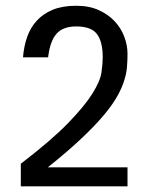

<svg xmlns="http://www.w3.org/2000/svg" viewBox="-20 -660 526 680"><path d="M53.7 0V-80.1Q162.1 -163.1 221.2 -224.1Q280.3 -285.2 307.6 -329.1Q335 -373 339.4 -403.8Q343.8 -434.6 343.8 -457Q343.8 -512.7 323.2 -539.6Q302.7 -566.4 250 -566.4Q203.1 -566.4 180.2 -540.5Q157.2 -514.6 150.4 -457H61.5Q64.5 -496.1 76.2 -529.3Q87.9 -562.5 110.4 -586.9Q132.8 -611.3 167 -625.5Q201.2 -639.6 250 -639.6Q295.9 -639.6 330.1 -624Q364.3 -608.4 386.7 -584Q409.2 -559.6 420.4 -529.3Q431.6 -499 431.6 -469.7Q431.6 -446.3 429.7 -422.4Q427.7 -398.4 418.9 -371.6Q410.2 -344.7 392.6 -314.5Q375 -284.2 343.8 -247.6Q312.5 -210.9 265.1 -166.5Q217.8 -122.1 149.4 -67.4H431.6V0Z"/></svg>

Font: Padauk GrcRegTest
Style: Regular
Weight: 500
Designer: Debbi Hosken
Foundry: SIL
Version: Version 2.0